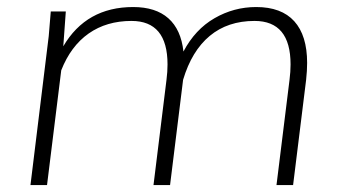

<svg xmlns="http://www.w3.org/2000/svg" viewBox="-20 -534 990 554"><path d="M67.9 0 120.6 -429.7 126.5 -501H169.9L162.6 -400.4Q229 -513.7 364.3 -513.7Q429.2 -513.7 465.8 -481.2Q502.4 -448.7 509.3 -385.3Q543 -449.2 598.9 -481.4Q654.8 -513.7 719.2 -513.7Q792 -513.7 829.1 -472.7Q866.2 -431.6 866.2 -352.5Q866.2 -330.1 863.3 -303.7L825.7 0H777.8L815.4 -303.7Q818.4 -327.1 818.4 -348.1Q818.4 -473.6 714.4 -473.6Q637.2 -473.6 585.2 -430.4Q533.2 -387.2 508.3 -303.7L470.7 0H422.9L460.4 -303.7Q463.4 -327.1 463.4 -348.1Q463.4 -473.6 359.4 -473.6Q287.6 -473.6 235.8 -437.3Q184.1 -400.9 156.7 -331.1L115.7 0Z"/></svg>

Font: Muli
Style: ExtraLightItalic
Weight: 200
Italic angle: -7°
Designer: Vernon Adams
Foundry: newtypography
Version: Version 2.0; ttfautohint (v1.00rc1.2-2d82) -l 8 -r 50 -G 200